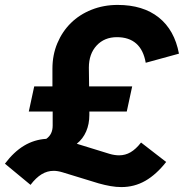

<svg xmlns="http://www.w3.org/2000/svg" viewBox="-63 -728 747 780"><path d="M300 -275V-261Q300 -224 287 -194Q274 -164 249 -144L382 -103Q392 -100 402 -98.5Q412 -97 421 -97Q446 -97 467.5 -109.5Q489 -122 510 -149L612 -70Q572 -19 527.5 6.5Q483 32 430 32Q409 32 386 28Q363 24 338 17L191 -28Q181 -31 172 -32.5Q163 -34 155 -34Q129 -34 106 -20Q83 -6 61 23L-43 -63Q-7 -111 34.5 -136Q76 -161 125 -164Q138 -173 144.5 -186.5Q151 -200 151 -218V-275H54L76 -377H150V-449Q150 -505 170 -552.5Q190 -600 225 -634.5Q260 -669 309 -688.5Q358 -708 415 -708Q518 -708 582 -657Q646 -606 664 -510L529 -473Q520 -525 490.5 -551Q461 -577 412 -577Q361 -577 329.5 -543Q298 -509 298 -453L299 -377H474L452 -275Z"/></svg>

Font: Red Hat Display Black
Style: Italic
Weight: 900
Italic angle: -12°
Designer: Pentagram / MCKL
Foundry: Pentagram / MCKL
Version: Version 1.003; Red Hat Display Black Italic